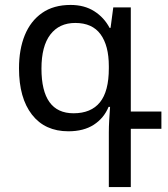

<svg xmlns="http://www.w3.org/2000/svg" viewBox="-20 -522 679 778"><path d="M421 236V14Q421 -8 422.5 -35Q424 -62 426 -89H420Q401 -43 360 -16.5Q319 10 257 10Q162 10 109.5 -57.5Q57 -125 57 -245Q57 -322 80.5 -379.5Q104 -437 150.5 -469.5Q197 -502 266 -502Q322 -502 362 -476.5Q402 -451 424 -409H428L439 -492H510V-70H634V0H510V236ZM278 -63Q349 -63 385 -107.5Q421 -152 421 -245V-254Q421 -337 387.5 -383Q354 -429 285 -429Q220 -429 184 -382Q148 -335 148 -244Q148 -63 278 -63Z"/></svg>

Font: Go Noto Kurrent-Regular
Style: Regular
Weight: 400
Designer: Monotype Design Team
Foundry: Monotype Imaging Inc.
Version: Version 2.012; ttfautohint (v1.8.4.7-5d5b)